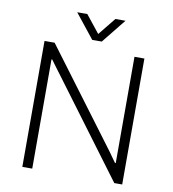

<svg xmlns="http://www.w3.org/2000/svg" viewBox="-93 -949 926 1030"><g transform="rotate(10 370.0 -434.0)"><path d="M98 0V-686H153L532 -179Q538 -172 547 -159Q556 -146 566 -132Q576 -118 584 -107H588Q588 -125 588 -143Q588 -161 588 -179V-686H642V0H599L211 -521Q204 -530 187 -553Q170 -576 156 -595H152Q152 -576 152 -558Q152 -540 152 -521V0ZM244 -868H299L390 -754H360L452 -868H507L401 -736H349Z"/></g></svg>

Font: Archivo SemiBold Thin
Style: Regular
Weight: 250
Version: Version 2.001